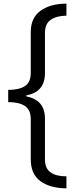

<svg xmlns="http://www.w3.org/2000/svg" viewBox="-20 -819 430 1055"><path d="M345 216Q254 215 201.5 176Q149 137 149 57V-164Q149 -215 117 -236.5Q85 -258 25 -258V-325Q85 -325 117 -346Q149 -367 149 -418V-642Q149 -722 203.5 -760.5Q258 -799 345 -799V-733Q290 -732 258.5 -710Q227 -688 227 -639V-417Q227 -314 125 -295V-289Q227 -270 227 -167V57Q227 106 257.5 128Q288 150 345 150Z"/></svg>

Font: Noto Sans Sinhala UI SemiCondensed
Style: Regular
Weight: 400
Width: 4
Designer: Jelle Bosma - Monotype Design Team
Foundry: Monotype Imaging Inc.
Version: Version 2.006; ttfautohint (v1.8.4.7-5d5b)